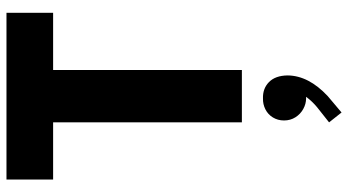

<svg xmlns="http://www.w3.org/2000/svg" viewBox="-258 -502 1064 587"><g transform="rotate(-90 273.5 -208.0)"><path d="M193.4 -577.1H18.6V-719.7H528.3V-577.1H353.5V0H193.4ZM193.4 266.6 240.2 229.5Q258.3 214.4 271.5 196.3H266.6Q250 196.3 234.4 187.7Q218.8 179.2 209 163.8Q199.2 148.4 199.2 128.9Q199.2 109.9 208.5 94.7Q217.8 79.6 233.4 71.8Q249 64 266.6 64.5Q296.9 63.5 316.7 83Q336.4 102.5 336.9 139.6Q336.4 204.1 273.4 262.7L223.6 304.7Z"/></g></svg>

Font: Reddit Sans Vanilla ExtraBold
Style: Regular
Weight: 800
Designer: Stephen Hutchings
Foundry: Reddit
Version: Version 1.013